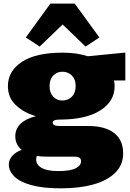

<svg xmlns="http://www.w3.org/2000/svg" viewBox="-20 -818 707 1042"><path d="M456.1 -134.3Q551.3 -134.3 599.9 -95.7Q648.4 -57.1 648.4 14.2Q648.4 76.2 606.2 118.7Q564 161.1 488.3 182.6Q412.6 204.1 311.5 204.1Q211.4 204.1 148.7 186.3Q85.9 168.5 56.9 138.9Q27.8 109.4 27.8 74.7Q27.8 48.3 47.6 26.9Q67.4 5.4 98.1 -4.4Q63 -32.7 63 -78.6Q63 -119.1 92 -146.7Q121.1 -174.3 174.8 -187.5Q109.4 -206.5 66.2 -247.1Q22.9 -287.6 22.9 -350.1Q22.9 -432.1 98.6 -482.2Q174.3 -532.2 319.8 -532.2Q396.5 -532.2 457 -512.7L660.2 -532.7V-381.3H598.6Q602.1 -366.2 602.1 -350.1Q602.1 -268.1 523.9 -218.5Q445.8 -168.9 301.3 -168.9Q266.1 -168.9 266.1 -151.9Q266.1 -134.3 301.3 -134.3ZM319.8 -428.7Q290 -429.2 269.5 -408.4Q249 -387.7 249 -351.1Q249 -314 269.3 -293Q289.6 -272 319.8 -272.5Q350.1 -272.9 370.4 -293.7Q390.6 -314.5 390.6 -351.1Q390.6 -387.2 370.4 -407.7Q350.1 -428.2 319.8 -428.7ZM176.3 47.4Q176.3 76.7 206.5 93.5Q236.8 110.4 296.9 110.4Q362.3 110.4 391.1 95.2Q419.9 80.1 419.9 56.6Q419.9 32.2 384.8 32.2H234.9Q205.1 32.2 179.7 28.3Q176.3 37.6 176.3 47.4ZM195.3 -565.4 120.1 -614.7 253.4 -798.3H385.7L519.5 -614.7L444.3 -565.4L319.8 -685.1Z"/></svg>

Font: Bevan
Style: Regular
Weight: 400
Designer: Vernon Adams
Foundry: Vernon Adams
Version: Version 2.100; ttfautohint (v1.8.3)